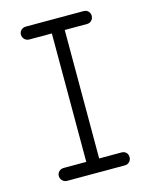

<svg xmlns="http://www.w3.org/2000/svg" viewBox="-105 -750 644 820"><g transform="rotate(-15 216.5 -340.0)"><path d="M246 -56V-624H345C361 -624 373 -637 373 -653C373 -669 361 -681 345 -681H89C73 -681 60 -669 60 -653C60 -637 73 -624 89 -624H189V-56H89C73 -56 60 -44 60 -28C60 -12 73 1 89 1H345C361 1 373 -12 373 -28C373 -44 362 -56 345 -56Z"/></g></svg>

Font: Comic Neue
Style: Normal
Weight: 400
Designer: Craig Rozynski
Foundry: Craig Rozynski
Version: Version 2.003